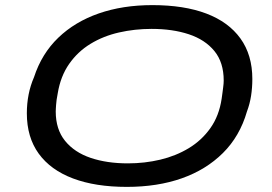

<svg xmlns="http://www.w3.org/2000/svg" viewBox="-20 -719 1064 751"><path d="M476 12Q353 12 265.5 -21Q178 -54 131.5 -118Q85 -182 85 -276Q85 -314 92 -349.5Q99 -385 113 -417Q143 -509 208 -571.5Q273 -634 366.5 -666.5Q460 -699 576 -699Q700 -699 787 -666Q874 -633 920.5 -568.5Q967 -504 967 -410Q967 -376 962 -344Q957 -312 946 -283Q918 -186 852 -120.5Q786 -55 691 -21.5Q596 12 476 12ZM480 -80Q546 -80 607 -94.5Q668 -109 718.5 -139.5Q769 -170 803 -218Q837 -266 847 -333Q849 -347 850.5 -358.5Q852 -370 853 -378Q854 -386 854.5 -392Q855 -398 855 -404Q855 -475 818.5 -519.5Q782 -564 718.5 -585Q655 -606 573 -606Q507 -606 445.5 -592Q384 -578 334 -547.5Q284 -517 250.5 -469Q217 -421 206 -355Q203 -340 201.5 -329Q200 -318 199.5 -310Q199 -302 198.5 -295.5Q198 -289 198 -283Q198 -213 234.5 -168Q271 -123 334.5 -101.5Q398 -80 480 -80Z"/></svg>

Font: Archivo Expanded
Style: Italic
Weight: 400
Width: 7
Italic angle: -10°
Designer: Hector Gatti
Foundry: Omnibus-Type
Version: Version 2.001